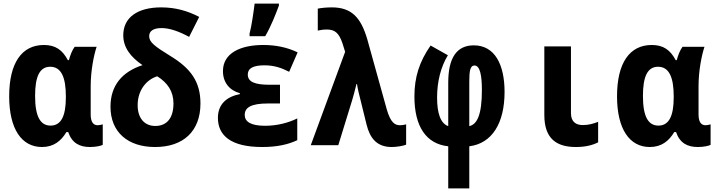

<svg xmlns="http://www.w3.org/2000/svg" viewBox="-20 -807 3981 1067"><path d="M213 10C278 10 319 -23 349 -73H359C380 -12 422 10 480 10C513 10 543 3 551 -2V-116C545 -114 532 -111 523 -111C500 -111 484 -127 484 -171V-328C484 -413 501 -499 517 -547H395C381 -528 370 -500 363 -473H357C327 -529 289 -557 224 -557C101 -557 31 -457 31 -272C31 -89 101 10 213 10ZM261 -109C205 -109 175 -158 175 -274C175 -381 200 -436 259 -436C320 -436 346 -378 346 -272V-266C346 -161 319 -109 261 -109Z M842 10C998 10 1094 -77 1094 -232C1094 -352 1041 -427 925 -497C841 -549 809 -572 809 -606C809 -633 830 -651 878 -651C923 -651 976 -632 1031 -602L1087 -713C1024 -746 956 -766 876 -766C743 -766 665 -709 665 -611C665 -543 706 -490 772 -445C658 -408 594 -331 594 -214C594 -73 690 10 842 10ZM843 -107C780 -107 745 -154 745 -222C745 -312 800 -367 854 -383C911 -347 944 -300 944 -232C944 -152 908 -107 843 -107Z M1367 -621V-606H1454C1487 -663 1511 -725 1530 -776V-787H1395C1390 -746 1378 -660 1367 -621ZM1437 10C1519 10 1582 -4 1632 -28V-149C1586 -126 1523 -108 1453 -108C1372 -108 1340 -132 1340 -168C1340 -209 1374 -232 1470 -232H1536V-336H1478C1396 -336 1357 -352 1357 -393C1357 -428 1388 -444 1450 -444C1503 -444 1544 -430 1587 -408L1634 -516C1576 -544 1512 -557 1443 -557C1315 -557 1219 -511 1219 -412C1219 -349 1255 -305 1313 -289V-284C1241 -270 1191 -229 1191 -152C1191 -54 1263 10 1437 10Z M2157 10C2183 10 2221 4 2237 -3V-116C2226 -113 2214 -111 2203 -111C2174 -111 2151 -126 2130 -197L2021 -589C1985 -712 1932 -766 1824 -766C1796 -766 1764 -763 1746 -759V-637C1760 -640 1776 -643 1796 -643C1839 -643 1863 -626 1883 -567L1898 -519L1707 0H1860L1937 -250C1943 -271 1954 -309 1961 -340H1964C1968 -312 1976 -280 1985 -245L2017 -115C2036 -38 2075 10 2157 10Z M2471 6V240H2588V6C2715 -10 2784 -123 2784 -296C2784 -448 2730 -555 2613 -555C2519 -555 2471 -487 2471 -348V-106C2428 -121 2409 -178 2409 -265C2409 -354 2430 -436 2469 -500L2373 -554C2310 -464 2283 -377 2283 -271C2283 -103 2349 -7 2471 6ZM2588 -106V-354C2588 -410 2592 -443 2617 -443C2648 -443 2658 -386 2658 -307C2658 -170 2632 -116 2588 -106Z M3181 10C3232 10 3273 0 3304 -16V-130C3276 -119 3250 -112 3219 -112C3183 -112 3153 -128 3153 -178V-549H3005V-168C3005 -34 3075 10 3181 10Z M3591 10C3656 10 3697 -23 3727 -73H3737C3758 -12 3800 10 3858 10C3891 10 3921 3 3929 -2V-116C3923 -114 3910 -111 3901 -111C3878 -111 3862 -127 3862 -171V-328C3862 -413 3879 -499 3895 -547H3773C3759 -528 3748 -500 3741 -473H3735C3705 -529 3667 -557 3602 -557C3479 -557 3409 -457 3409 -272C3409 -89 3479 10 3591 10ZM3639 -109C3583 -109 3553 -158 3553 -274C3553 -381 3578 -436 3637 -436C3698 -436 3724 -378 3724 -272V-266C3724 -161 3697 -109 3639 -109Z"/></svg>

Font: Noto Sans Mono SemiCondensed ExtraBold
Style: Regular
Weight: 800
Width: 4
Designer: Monotype Design Team
Foundry: Monotype Imaging Inc.
Version: Version 2.014